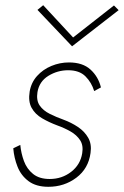

<svg xmlns="http://www.w3.org/2000/svg" viewBox="-20 -708 476 738"><path d="M58 -151 31 -138Q34 -101 47.5 -67Q61 -33 90 -11.5Q119 10 166 10Q227 10 273.5 -25Q320 -60 328 -120Q333 -154 319 -178.5Q305 -203 279.5 -220Q254 -237 224 -248Q196 -258 171 -270.5Q146 -283 132.5 -302.5Q119 -322 124 -354Q131 -395 166 -416.5Q201 -438 242 -438Q285 -438 308.5 -414.5Q332 -391 342 -358L368 -372Q358 -413 328 -440.5Q298 -468 245 -468Q210 -468 177.5 -454.5Q145 -441 122.5 -416Q100 -391 94 -356Q88 -318 101.5 -293.5Q115 -269 141.5 -253.5Q168 -238 200 -226Q228 -216 251.5 -202.5Q275 -189 288 -169Q301 -149 296 -119Q289 -75 253.5 -47.5Q218 -20 171 -20Q131 -20 107 -39.5Q83 -59 72 -89Q61 -119 58 -151ZM261 -564 146 -688 124 -670 257 -530 436 -669 418 -687Z"/></svg>

Font: Jost* 200 Thin Italic
Style: Italic
Weight: 200
Italic angle: -10°
Version: Version 3.200; ttfautohint (v0.97) -l 8 -r 50 -G 200 -x 14 -